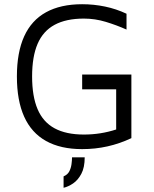

<svg xmlns="http://www.w3.org/2000/svg" viewBox="-20 -696 727 909"><path d="M369 10Q267 10 198 -28.5Q129 -67 94.5 -143.5Q60 -220 60 -334Q60 -448 94.5 -524Q129 -600 198 -638Q267 -676 369 -676Q424 -676 477 -665Q530 -654 579 -631V-556Q532 -577 481 -592.5Q430 -608 377 -608Q293 -608 238.5 -578.5Q184 -549 158 -488.5Q132 -428 132 -334Q132 -240 158 -179Q184 -118 238.5 -88.5Q293 -59 377 -59Q417 -59 455 -65Q493 -71 530 -83V-273H369V-343H602V-42Q547 -16 489 -3Q431 10 369 10ZM281 193V139Q300 131 308 115.5Q316 100 318.5 81.5Q321 63 321 49H381Q381 97 365 127Q349 157 326 172.5Q303 188 281 193Z"/></svg>

Font: Maven Pro
Style: Regular
Weight: 400
Designer: Joe Prince
Foundry: Joe Prince
Version: Version 2.103